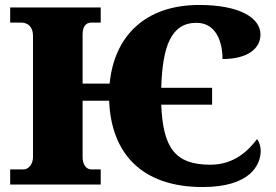

<svg xmlns="http://www.w3.org/2000/svg" viewBox="-20 -744 1114 774"><path d="M797 10C985 10 1031 -76 1031 -137C1031 -152 1025 -174 1016 -183C982 -138 925 -80 828 -80C688 -80 637 -145 630 -322H835V-390H630C635 -558 670 -652 772 -652C852 -652 877 -574 877 -506C981 -506 1030 -550 1030 -605C1030 -671 948 -724 783 -724C563 -724 440 -596 422 -407H313V-605C313 -636 325 -653 349 -653H386V-714H21V-653H65C92 -653 113 -636 113 -600V-111C113 -84 97 -61 74 -61H21V0H386V-61H349C325 -61 313 -84 313 -111V-338H420C428 -128 549 10 797 10Z"/></svg>

Font: UArctic Serif Black
Style: Regular
Weight: 900
Designer: Customization by Puisto advertising & original work Monotype Design Team
Foundry: Monotype Imaging Inc.
Version: Version 2.004